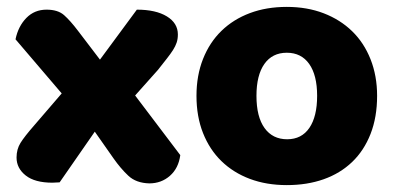

<svg xmlns="http://www.w3.org/2000/svg" viewBox="-20 -521 1145 557"><path d="M25 -407Q33 -445 56.5 -469Q80 -493 115 -493Q148 -493 166 -477Q184 -461 206 -432L270 -348L377 -493Q432 -493 464 -473.5Q496 -454 496 -421Q496 -408 492.5 -397.5Q489 -387 482 -376Q475 -365 464 -351Q453 -337 438 -318L372 -244L503 -71Q498 -33 473 -11Q448 11 413 11Q375 10 352.5 -11Q330 -32 309 -62L255 -139L153 8Q148 8 142 8.5Q136 9 132 9Q81 9 54.5 -12Q28 -33 28 -64Q28 -88 39.5 -106.5Q51 -125 79 -157L159 -250Z M1074 -243Q1074 -181 1055 -132.5Q1036 -84 1001.5 -51Q967 -18 919 -1Q871 16 812 16Q753 16 705 -2Q657 -20 622.5 -53.5Q588 -87 569 -135Q550 -183 550 -243Q550 -302 569 -350Q588 -398 622.5 -431.5Q657 -465 705 -483Q753 -501 812 -501Q871 -501 919 -482.5Q967 -464 1001.5 -430.5Q1036 -397 1055 -349Q1074 -301 1074 -243ZM724 -243Q724 -182 747.5 -149.5Q771 -117 813 -117Q855 -117 877.5 -150Q900 -183 900 -243Q900 -303 877 -335.5Q854 -368 812 -368Q770 -368 747 -335.5Q724 -303 724 -243Z"/></svg>

Font: Baloo Chettan
Style: Regular
Weight: 400
Designer: Maithili Shingre and Ek Type
Foundry: Ek Type
Version: Version 1.443;PS 1.000;hotconv 16.6.51;makeotf.lib2.5.65220;